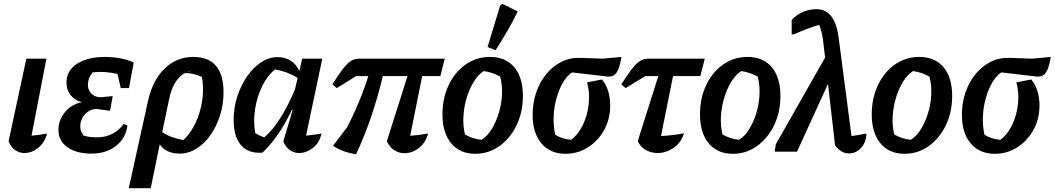

<svg xmlns="http://www.w3.org/2000/svg" viewBox="-20 -794 5520 1005"><path d="M226 -95Q214 -47 179.5 -20Q145 7 108 7Q82 7 59.5 -8Q37 -23 25 -55L118 -487H223L145 -84Q187 -87 226 -95Z M459 10Q379 10 332.5 -23.5Q286 -57 286 -114Q286 -166 320.5 -207.5Q355 -249 409 -259Q372 -268 350 -295.5Q328 -323 328 -363Q328 -424 383 -460Q438 -496 530 -496Q569 -496 608 -489Q647 -482 680 -467L655 -333H612L595 -407Q525 -423 464 -415Q440 -384 440 -350Q440 -322 459 -303.5Q478 -285 507 -285L570 -291L556 -214L483 -224Q448 -221 426 -197.5Q404 -174 400.5 -142Q397 -110 418 -84Q448 -75 488 -75Q574 -75 628 -145L647 -137Q639 -71 587.5 -30.5Q536 10 459 10Z M654 191 755 -267Q779 -374 841.5 -435Q904 -496 991 -496Q1150 -496 1150 -311Q1150 -247 1131.5 -189Q1113 -131 1081.5 -86.5Q1050 -42 1008.5 -16Q967 10 921 10Q850 10 816 -38L769 191ZM988 -426Q970 -423 953 -415ZM865 -274 829 -102Q877 -71 940 -61Q978 -96 1003.5 -150.5Q1029 -205 1038.5 -268Q1048 -331 1037 -391Q1015 -401 992.5 -406.5Q970 -412 947 -411Q886 -377 865 -274Z M1354 5Q1281 11 1242 -33.5Q1203 -78 1203 -167Q1203 -230 1222 -289Q1241 -348 1273.5 -394.5Q1306 -441 1347 -468Q1388 -495 1432 -495Q1512 -495 1547 -423L1562 -487H1667L1582 -84Q1605 -86 1624.5 -89Q1644 -92 1663 -95Q1652 -46 1617.5 -19.5Q1583 7 1546 7Q1520 7 1497.5 -8Q1475 -23 1463 -55L1512 -218L1508 -219Q1439 -75 1354 5ZM1316 -97Q1328 -90 1339.5 -84.5Q1351 -79 1364 -75Q1451 -152 1524 -326L1538 -386Q1488 -418 1420 -431Q1380 -399 1353 -344.5Q1326 -290 1315.5 -225Q1305 -160 1316 -97Z M1844 13Q1773 3 1723 -31L1797 -128Q1865 -259 1908 -396H1845L1743 -333L1720 -352Q1749 -399 1769.5 -426.5Q1790 -454 1805.5 -466.5Q1821 -479 1834.5 -483Q1848 -487 1864 -487H2308L2285 -396H2190L2127 -83Q2151 -85 2174 -88Q2197 -91 2221 -95Q2207 -45 2171.5 -18.5Q2136 8 2097 8Q2069 8 2044 -7.5Q2019 -23 2005 -55L2113 -396H1984Q1959 -292 1925.5 -191Q1892 -90 1844 13Z M2468 11Q2387 11 2341.5 -44Q2296 -99 2296 -195Q2296 -280 2328.5 -348.5Q2361 -417 2417.5 -456.5Q2474 -496 2545 -496Q2626 -496 2671.5 -442.5Q2717 -389 2717 -292Q2717 -207 2684 -138.5Q2651 -70 2594.5 -29.5Q2538 11 2468 11ZM2500 -62Q2530 -80 2553 -117Q2576 -154 2590.5 -201Q2605 -248 2607.5 -298.5Q2610 -349 2598 -393Q2557 -416 2512 -422Q2482 -403 2459 -365Q2436 -327 2422 -279.5Q2408 -232 2405.5 -182.5Q2403 -133 2414 -90Q2451 -68 2500 -62ZM2574 -531 2532 -548 2598 -765 2609 -774 2690 -734Q2666 -684 2636.5 -633Q2607 -582 2574 -531Z M2940 11Q2860 11 2814 -43.5Q2768 -98 2768 -193Q2768 -256 2787 -311Q2806 -366 2840 -407Q2874 -448 2919 -470.5Q2964 -493 3016 -491L3137 -487L3233 -496Q3226 -453 3216.5 -431Q3207 -409 3194.5 -401Q3182 -393 3166 -393Q3156 -393 3145 -395L2974 -415Q2947 -397 2926.5 -361.5Q2906 -326 2893 -280Q2880 -234 2878 -184.5Q2876 -135 2886 -89Q2919 -67 2969 -62Q3007 -90 3031 -140Q3055 -190 3061.5 -249.5Q3068 -309 3053 -363L3131 -378Q3152 -353 3163 -318.5Q3174 -284 3174 -241Q3174 -171 3142.5 -114Q3111 -57 3058 -23Q3005 11 2940 11Z M3255 -333 3232 -352Q3262 -399 3282.5 -426.5Q3303 -454 3318.5 -466.5Q3334 -479 3347.5 -483Q3361 -487 3376 -487H3669L3646 -396H3503L3440 -82Q3499 -85 3560 -96Q3545 -46 3505 -19.5Q3465 7 3422 7Q3390 7 3362 -8Q3334 -23 3318 -55L3426 -396H3358Z M3816 11Q3735 11 3689.5 -44Q3644 -99 3644 -195Q3644 -280 3676.5 -348.5Q3709 -417 3765.5 -456.5Q3822 -496 3893 -496Q3974 -496 4019.5 -442.5Q4065 -389 4065 -292Q4065 -207 4032 -138.5Q3999 -70 3942.5 -29.5Q3886 11 3816 11ZM3848 -62Q3878 -80 3901 -117Q3924 -154 3938.5 -201Q3953 -248 3955.5 -298.5Q3958 -349 3946 -393Q3905 -416 3860 -422Q3830 -403 3807 -365Q3784 -327 3770 -279.5Q3756 -232 3753.5 -182.5Q3751 -133 3762 -90Q3799 -68 3848 -62Z M4035 0 4041 -39 4299 -493 4291 -558Q4288 -592 4282.5 -617Q4277 -642 4268 -664Q4199 -643 4135 -614H4124V-689Q4149 -718 4184 -732Q4219 -746 4253 -746Q4302 -746 4331 -709Q4360 -672 4370 -595L4437 -82Q4474 -87 4515 -95Q4514 -48 4487 -19.5Q4460 9 4424 9Q4381 9 4351 -34L4314 -355L4152 0Z M4715 11Q4634 11 4588.5 -44Q4543 -99 4543 -195Q4543 -280 4575.5 -348.5Q4608 -417 4664.5 -456.5Q4721 -496 4792 -496Q4873 -496 4918.5 -442.5Q4964 -389 4964 -292Q4964 -207 4931 -138.5Q4898 -70 4841.5 -29.5Q4785 11 4715 11ZM4747 -62Q4777 -80 4800 -117Q4823 -154 4837.5 -201Q4852 -248 4854.5 -298.5Q4857 -349 4845 -393Q4804 -416 4759 -422Q4729 -403 4706 -365Q4683 -327 4669 -279.5Q4655 -232 4652.5 -182.5Q4650 -133 4661 -90Q4698 -68 4747 -62Z M5187 11Q5107 11 5061 -43.5Q5015 -98 5015 -193Q5015 -256 5034 -311Q5053 -366 5087 -407Q5121 -448 5166 -470.5Q5211 -493 5263 -491L5384 -487L5480 -496Q5473 -453 5463.5 -431Q5454 -409 5441.5 -401Q5429 -393 5413 -393Q5403 -393 5392 -395L5221 -415Q5194 -397 5173.5 -361.5Q5153 -326 5140 -280Q5127 -234 5125 -184.5Q5123 -135 5133 -89Q5166 -67 5216 -62Q5254 -90 5278 -140Q5302 -190 5308.5 -249.5Q5315 -309 5300 -363L5378 -378Q5399 -353 5410 -318.5Q5421 -284 5421 -241Q5421 -171 5389.5 -114Q5358 -57 5305 -23Q5252 11 5187 11Z"/></svg>

Font: Piazzolla SemiBold
Style: Italic
Weight: 600
Italic angle: -11.3°
Designer: Juan Pablo del Peral
Foundry: Huerta Tipografica
Version: Version 1.330